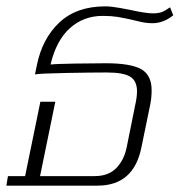

<svg xmlns="http://www.w3.org/2000/svg" viewBox="-35 -584 565 604"><path d="M-10 -30H44L92 -264H139L91 -30H263Q305 -30 329.5 -54Q354 -78 363 -118L390 -252Q396 -278 396 -297Q396 -329 375 -342.5Q354 -356 300 -356Q255 -356 173.5 -354.5Q92 -353 75 -350L81 -379Q98 -463 152 -513.5Q206 -564 296 -564Q315 -564 342 -559Q369 -554 374 -553Q423 -542 446 -542Q462 -542 472.5 -545.5Q483 -549 500 -561L510 -536Q479 -511 445 -511Q426 -511 406.5 -515.5Q387 -520 383 -521Q353 -528 333.5 -531Q314 -534 288 -534Q228 -534 185 -495.5Q142 -457 124 -381Q140 -383 200.5 -384Q261 -385 298 -385Q376 -385 409 -366.5Q442 -348 442 -300Q442 -275 437 -252L410 -121Q386 0 272 0H-15Z"/></svg>

Font: Trirong ExtraLight
Style: Italic
Weight: 275
Italic angle: -12°
Designer: Katatrad Team
Foundry: CadsonDemak
Version: Version 1.003